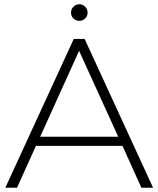

<svg xmlns="http://www.w3.org/2000/svg" viewBox="-20 -883 745 903"><path d="M5 0 327 -700H378L700 0H645L556 -197H149L60 0ZM169 -240H536L352 -644ZM353 -785Q337 -785 325.5 -796Q314 -807 314 -824Q314 -840 325.5 -851.5Q337 -863 353 -863Q369 -863 380.5 -851.5Q392 -840 392 -824Q392 -807 380.5 -796Q369 -785 353 -785Z"/></svg>

Font: Montserrat Light
Style: Regular
Weight: 300
Designer: Julieta Ulanovsky
Foundry: Julieta Ulanovsky
Version: Version 9.000; ttfautohint (v1.8.4.7-5d5b)